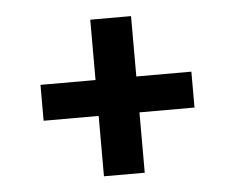

<svg xmlns="http://www.w3.org/2000/svg" viewBox="-37 -575 575 469"><g transform="rotate(-5 250.0 -340.0)"><path d="M200 -148V-296H65V-384H200V-532H300V-384H435V-296H300V-148Z"/></g></svg>

Font: Iosevka Curly Slab Semibold
Style: Regular
Weight: 600
Monospace: yes
Designer: Belleve Invis
Foundry: Belleve Invis
Version: Version 22.1.2; ttfautohint (v1.8.4)